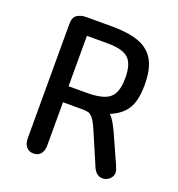

<svg xmlns="http://www.w3.org/2000/svg" viewBox="-114 -690 736 794"><g transform="rotate(20 254.0 -293.5)"><path d="M162 -232H241Q261 -232 270.5 -230Q280 -228 287 -221Q295 -215 303 -201Q311 -187 319 -168L380 -26Q394 8 423 8Q440 8 453 -4Q466 -16 466 -31Q466 -38 463.5 -46Q461 -54 457 -63L400 -190Q388 -215 379.5 -229Q371 -243 361 -253Q396 -268 416.5 -289Q437 -310 446 -340.5Q455 -371 455 -415Q455 -485 432 -524Q409 -563 363 -579.5Q317 -596 246 -596H132Q109 -596 92.5 -585.5Q76 -575 76 -547V-43Q76 -19 87.5 -5Q99 9 119 9Q140 9 151 -5Q162 -19 162 -43ZM161 -302V-524H253Q318 -524 344 -500Q370 -476 370 -414Q370 -372 358 -347.5Q346 -323 317.5 -312.5Q289 -302 240 -302Z"/></g></svg>

Font: Beiruti Medium
Style: Regular
Weight: 500
Designer: Arlette Boutros
Foundry: Boutros
Version: Version 1.41